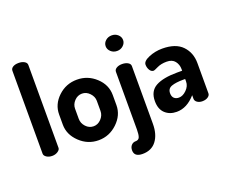

<svg xmlns="http://www.w3.org/2000/svg" viewBox="-148 -996 1744 1460"><g transform="rotate(-20 723.5 -265.5)"><path d="M123 -752Q150 -752 169 -741Q188 -730 188 -712V-41Q188 -26 168.5 -13Q149 0 123 0Q96 0 77.5 -12.5Q59 -25 59 -41V-712Q59 -730 76.5 -741Q94 -752 123 -752Z M496 -481Q583 -481 648 -421Q713 -361 713 -278V-196Q713 -115 648 -53Q583 9 496 9Q409 9 344 -53Q279 -115 279 -196V-278Q279 -360 343 -420.5Q407 -481 496 -481ZM584 -196V-278Q584 -312 557.5 -340Q531 -368 496 -368Q460 -368 434 -340.5Q408 -313 408 -278V-196Q408 -160 434 -132Q460 -104 496 -104Q531 -104 557.5 -132Q584 -160 584 -196Z M860 -707Q889 -707 909.5 -688.5Q930 -670 930 -644Q930 -619 909.5 -600Q889 -581 860 -581Q830 -581 809.5 -600Q789 -619 789 -644Q789 -670 809.5 -688.5Q830 -707 860 -707ZM859 -475Q887 -475 906 -464Q925 -453 925 -435V32Q925 118 886 169.5Q847 221 774 221Q707 221 707 168Q707 143 721 127.5Q735 112 756 112Q781 112 788.5 92Q796 72 796 32V-435Q796 -453 814 -464Q832 -475 859 -475Z M1186 -481Q1295 -481 1348 -425.5Q1401 -370 1401 -286V-41Q1401 -24 1383 -12Q1365 0 1338 0Q1313 0 1296.5 -12Q1280 -24 1280 -41V-70Q1211 9 1128 9Q1071 9 1034.5 -25Q998 -59 998 -124Q998 -205 1058 -238Q1118 -271 1231 -271H1272V-284Q1272 -321 1250.5 -348.5Q1229 -376 1184 -376Q1139 -376 1107 -360.5Q1075 -345 1070 -345Q1050 -345 1038 -365Q1026 -385 1026 -409Q1026 -438 1077.5 -459.5Q1129 -481 1186 -481ZM1272 -183V-204H1257Q1196 -204 1161.5 -191.5Q1127 -179 1127 -141Q1127 -114 1141.5 -100.5Q1156 -87 1180 -87Q1212 -87 1242 -117Q1272 -147 1272 -183Z"/></g></svg>

Font: Dosis
Style: Bold
Weight: 700
Designer: Edgar Tolentino, Pablo Impallari, Igino Marini
Foundry: Edgar Tolentino, Pablo Impallari, Igino Marini
Version: Version 1.007